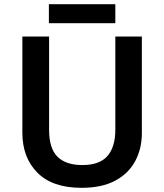

<svg xmlns="http://www.w3.org/2000/svg" viewBox="-20 -889 787 919"><path d="M659 -252Q659 -178 627.5 -118.5Q596 -59 532 -24.5Q468 10 370 10Q231 10 159 -62.5Q87 -135 87 -254V-714H215V-267Q215 -179 255 -139Q295 -99 374 -99Q457 -99 494.5 -142.5Q532 -186 532 -268V-714H659ZM532 -869V-778H214V-869Z"/></svg>

Font: Noto Sans Ethiopic SemiBold
Style: Regular
Weight: 600
Designer: Monotype Design Team
Foundry: Monotype Imaging Inc.
Version: Version 2.102; ttfautohint (v1.8.4.7-5d5b)